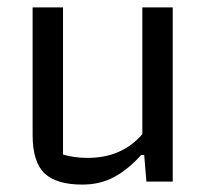

<svg xmlns="http://www.w3.org/2000/svg" viewBox="-20 -490 560 518"><path d="M68 -126V-470H150V-73Q181 -64 216 -64Q309 -64 364 -128V-470H446V0H375L369 -72H361Q327 -34 289 -13Q251 8 202 8Q132 8 100 -22.5Q68 -53 68 -126Z"/></svg>

Font: Athiti Medium
Style: Regular
Weight: 500
Designer: CadsonDemak Team
Foundry: CadsonDemak
Version: Version 1.032